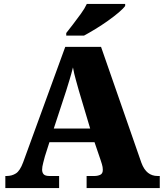

<svg xmlns="http://www.w3.org/2000/svg" viewBox="-20 -951 828 971"><path d="M7 0V-61H14Q40 -61 60.5 -74Q81 -87 97 -130L310 -714H491L695 -128Q708 -93 728.5 -77Q749 -61 777 -61H788V0H418V-61H458Q474 -61 487 -67Q500 -73 500 -92Q500 -106 495.5 -120.5Q491 -135 489 -141L458 -232H230L207 -160Q204 -148 198.5 -127.5Q193 -107 193 -93Q193 -78 201 -69.5Q209 -61 230 -61H279V0ZM252 -301H436L379 -492Q372 -518 363.5 -547.5Q355 -577 349 -610Q341 -578 332 -548.5Q323 -519 315 -493ZM315 -784Q330 -803 350 -829Q370 -855 389.5 -882Q409 -909 419 -931H613V-921Q604 -908 580.5 -888Q557 -868 526 -846Q495 -824 463 -804.5Q431 -785 405 -771H315Z"/></svg>

Font: Noto Serif Black
Style: Regular
Weight: 900
Designer: Monotype Design Team
Foundry: Monotype Imaging Inc.
Version: Version 2.014; ttfautohint (v1.8.4.7-5d5b)